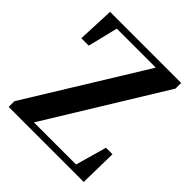

<svg xmlns="http://www.w3.org/2000/svg" viewBox="-198 -882 1024 1024"><g transform="rotate(45 313.5 -370.5)"><path d="M26 0V-43L447 -726L438 -687V-703H271H109L145 -729L97 -533H41L50 -741H586V-698L165 -13L174 -62V-37H354H527L490 -11L547 -213H596L592 0Z"/></g></svg>

Font: Noto Serif JP ExtraLight
Style: Bold
Weight: 700
Version: Version 2.003-H1;hotconv 1.1.1;makeotfexe 2.6.0